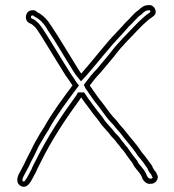

<svg xmlns="http://www.w3.org/2000/svg" viewBox="-20 -687 674 744"><path d="M47 11C47 22 53 30 61 34C87 46 100 15 109 -1C113 -9 117 -16 121 -24C123 -28 125 -34 128 -39L137 -57C181 -147 235 -227 291 -304C292 -306 293 -307 294 -309H295C310 -286 326 -268 341 -246C349 -237 356 -227 364 -217C376 -197 400 -176 413 -157C418 -152 423 -147 427 -142C431 -136 436 -129 442 -123C448 -115 454 -107 460 -101C471 -85 483 -68 494 -54C502 -34 520 -22 529 -3C532 11 547 29 565 25C580 27 601 5 587 -13L586 -18C580 -24 572 -35 569 -45C562 -54 554 -66 547 -75C539 -87 530 -94 522 -108C506 -132 485 -153 468 -176C457 -191 445 -201 434 -217L427 -225C412 -240 401 -256 389 -272C375 -292 360 -308 346 -330C342 -335 338 -340 335 -346C332 -349 330 -352 328 -356C340 -372 355 -391 369 -405C392 -433 417 -461 439 -490C449 -503 462 -515 473 -528C502 -557 524 -584 554 -609C560 -615 568 -618 575 -625C592 -636 581 -664 563 -667C560 -667 557 -668 554 -667C538 -667 526 -657 517 -648C497 -635 483 -614 465 -598C454 -585 444 -575 431 -561C384 -512 345 -459 300 -408C299 -406 297 -404 295 -402C290 -408 286 -415 282 -421C248 -475 214 -534 179 -586C165 -609 148 -628 124 -640C120 -644 114 -649 106 -647C79 -649 71 -609 93 -598L103 -593C107 -590 111 -587 116 -582C130 -566 153 -525 168 -502C190 -465 212 -431 234 -395C243 -383 252 -369 261 -356C223 -305 183 -252 152 -196C140 -178 129 -160 119 -141C108 -123 101 -104 91 -87L82 -69C76 -56 72 -47 65 -35C59 -21 47 -8 47 11ZM67 11C67 1 74 -8 83 -26C90 -38 95 -48 100 -60L109 -77C120 -97 126 -115 136 -131L137 -132C147 -150 157 -167 169 -185V-186C199 -240 239 -293 277 -344L286 -356L277 -367C269 -379 259 -395 251 -406C229 -442 207 -476 185 -513C170 -536 148 -575 131 -595V-596H130C124 -602 119 -606 115 -609L114 -610L102 -616C102 -616 100 -617 100 -621C100 -627 104 -627 105 -627H108H109L110 -626L112 -624L115 -622C135 -612 149 -597 162 -576V-575C197 -524 230 -465 265 -410C269 -404 273 -397 280 -389L294 -372L309 -388C311 -390 313 -392 317 -397C361 -447 401 -500 446 -547C459 -561 468 -571 479 -584C500 -603 512 -621 528 -631L530 -632L531 -634C539 -642 547 -647 554 -647H557L559 -648C562 -646 563 -643 563 -641C562 -640 563 -642 562 -641L561 -639C558 -636 550 -632 541 -624C509 -597 487 -570 459 -542H458V-541C448 -529 435 -517 423 -502C402 -474 376 -445 354 -418C339 -403 324 -384 312 -368L305 -358L310 -347C312 -343 316 -338 319 -334C324 -326 326 -323 330 -318C345 -294 360 -279 373 -260C385 -244 396 -227 412 -211L418 -205C431 -187 443 -177 452 -164C470 -140 491 -117 505 -97C516 -79 524 -73 530 -64L531 -63C537 -56 544 -44 551 -35C555 -24 562 -15 567 -9L568 -4L571 -1L572 0C572 1 569 4 567 5H564H561C559 5 551 1 549 -7L548 -9L547 -12C535 -38 518 -48 513 -61L512 -64L510 -66C499 -79 487 -96 476 -112L475 -114L474 -115C470 -119 464 -127 458 -135L457 -136L456 -137C452 -141 448 -147 444 -153L443 -154C439 -160 432 -166 428 -170C412 -192 390 -211 381 -227L380 -228V-229C373 -238 365 -248 357 -258C340 -282 326 -298 312 -320L306 -329H282L276 -318L274 -315C217 -237 164 -157 119 -66L110 -49C105 -40 104 -35 103 -33C99 -26 95 -18 91 -10C78 14 74 18 70 16C68 15 67 14 67 11Z"/></svg>

Font: Scribbler
Style: Clr
Weight: 400
Designer: Mew Too
Foundry: Cannot Into Space Fonts
Version: Version 1.001